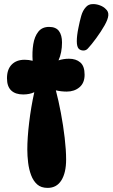

<svg xmlns="http://www.w3.org/2000/svg" viewBox="-20 -905 548 935"><path d="M302 -128Q302 -64 279 -27Q256 10 212 10Q180 10 161 -7Q142 -24 131.5 -52Q121 -80 117 -113Q113 -146 113 -177Q113 -233 122 -308.5Q131 -384 147 -456Q124 -445 93 -445Q55 -445 34.5 -464.5Q14 -484 14 -524Q14 -567 37 -590.5Q60 -614 100 -614Q120 -614 139 -609Q136 -652 142 -689.5Q148 -727 166.5 -750.5Q185 -774 219 -774Q252 -774 267 -754Q282 -734 282 -698Q282 -649 265 -611Q289 -619 316 -619Q350 -619 371 -601Q392 -583 392 -541Q392 -501 367 -480Q342 -459 305 -459Q292 -459 278.5 -460.5Q265 -462 252 -465Q265 -416 276.5 -355Q288 -294 295 -234Q302 -174 302 -128ZM364 -667Q354 -677 354 -704.5Q354 -732 362 -770Q368 -801 375.5 -827.5Q383 -854 398 -870Q410 -884 429 -885Q448 -886 466.5 -879Q485 -872 495 -861Q509 -849 507.5 -830Q506 -811 489 -781Q472 -751 448.5 -719Q425 -687 409 -670Q400 -659 386.5 -659Q373 -659 364 -667Z"/></svg>

Font: DynaPuff Condensed Medium
Style: Regular
Weight: 500
Width: 3
Designer: Toshi Omagari, Jennifer Daniel
Foundry: Google Fonts
Version: Version 2.000; ttfautohint (v1.8.4.7-5d5b)